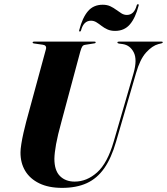

<svg xmlns="http://www.w3.org/2000/svg" viewBox="-20 -902 810 932"><path d="M532 -215 628.5 -547.5Q647 -613 629.2 -647.8Q611.5 -682.5 576 -688L557 -690.5Q553 -691.5 551.5 -692.8Q550 -694 550 -696Q550 -698 551.8 -699Q553.5 -700 557 -700H764Q767 -700 768.5 -699.2Q770 -698.5 770 -696.5Q770 -695 768.8 -693.8Q767.5 -692.5 763.5 -691.5L749 -688Q719 -680 689.2 -647.2Q659.5 -614.5 640 -546L543.5 -214.5Q520.5 -134.5 485.8 -85Q451 -35.5 401 -12.8Q351 10 281.5 10Q216 10 170.8 -12Q125.5 -34 102.2 -72.8Q79 -111.5 79.5 -163Q79.5 -177.5 83.5 -203Q87.5 -228.5 94 -257.2Q100.5 -286 107 -310.5L203 -663.5Q205.5 -673.5 201 -678.8Q196.5 -684 187 -685L145 -691Q142 -691.5 140.2 -692.5Q138.5 -693.5 138.5 -696Q138.5 -698 140.2 -699Q142 -700 145 -700H439Q444.5 -700 444.5 -696.5Q444.5 -695 443.2 -693.5Q442 -692 438 -691.5L393.5 -684.5Q384.5 -683.5 379.8 -677Q375 -670.5 369.5 -651L278.5 -312Q260 -245.5 252.2 -202.2Q244.5 -159 244 -131.5Q244 -74.5 271 -47.5Q298 -20.5 342.5 -20.5Q401.5 -20.5 451.5 -65.2Q501.5 -110 532 -215ZM538.5 -752Q517.5 -752 501.5 -759.2Q485.5 -766.5 472.8 -776.5Q460 -786.5 447.8 -794Q435.5 -801.5 421.5 -801.5Q386 -801.5 373.5 -755Q372 -749 367.5 -749Q363 -749 364.5 -755.5Q380 -816 406.8 -847.5Q433.5 -879 478.5 -879Q500 -879 515.8 -871.5Q531.5 -864 544.5 -854.2Q557.5 -844.5 569.8 -837Q582 -829.5 596 -829.5Q631 -829.5 643.5 -875.5Q645 -881.5 650 -881.5Q654.5 -881.5 653 -875Q637.5 -815 610.5 -783.5Q583.5 -752 538.5 -752Z"/></svg>

Font: Fraunces 120pt
Style: Bold Italic
Weight: 700
Italic angle: -16°
Version: Version 1.000;[b76b70a41]